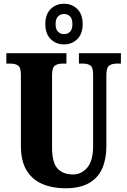

<svg xmlns="http://www.w3.org/2000/svg" viewBox="-20 -999 682 1029"><path d="M330 10Q261 10 207 -13Q153 -36 122.5 -86Q92 -136 92 -218V-599Q92 -638 76.5 -648Q61 -658 39 -658H14V-714H336V-658H312Q290 -658 274.5 -647.5Q259 -637 259 -595V-210Q259 -127 288.5 -95.5Q318 -64 372 -64Q416 -64 447.5 -100.5Q479 -137 479 -216V-599Q479 -638 464.5 -648Q450 -658 427 -658H403V-714H628V-658H603Q581 -658 565.5 -647.5Q550 -637 550 -595V-214Q550 -147 528 -96.5Q506 -46 457.5 -18Q409 10 330 10ZM323 -761Q281 -761 252 -789Q223 -817 223 -870Q223 -923 252 -951Q281 -979 323 -979Q365 -979 394 -951Q423 -923 423 -870Q423 -817 394 -789Q365 -761 323 -761ZM323 -816Q342 -816 355 -828.5Q368 -841 368 -870Q368 -899 355 -911.5Q342 -924 323 -924Q305 -924 291.5 -911.5Q278 -899 278 -870Q278 -841 291.5 -828.5Q305 -816 323 -816Z"/></svg>

Font: Noto Serif Thai ExtraCondensed Black
Style: Regular
Weight: 900
Width: 2
Designer: Monotype Design Team
Foundry: Monotype Imaging Inc.
Version: Version 2.002; ttfautohint (v1.8.4.7-5d5b)